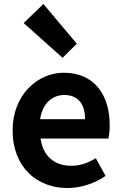

<svg xmlns="http://www.w3.org/2000/svg" viewBox="-20 -944 621 978"><path d="M323.4 13.8C392 13.8 462.8 -9.9 517.6 -47.9L468.1 -138.2C427.3 -113.1 387.7 -99.6 342.6 -99.6C259.1 -99.6 199.2 -147 186.7 -238.4H532.1C535.7 -252.4 538.8 -279 538.8 -306.4C538.8 -461.6 459.5 -573.5 304.7 -573.5C172.1 -573.5 44.2 -461.3 44.2 -279.9C44.2 -94.7 166.2 13.8 323.4 13.8ZM184.4 -336.9C196.1 -418.4 248.2 -460.2 307.1 -460.2C379.5 -460.2 413.3 -412 413.3 -336.9ZM298.6 -649.7 371.3 -721.2 201.1 -923.7 100.6 -826.6Z"/></svg>

Font: Source Han Sans JP VF
Style: Regular
Weight: 250
Designer: Ryoko NISHIZUKA 西塚涼子 (kana, bopomofo & ideographs); Paul D. Hunt (Latin, Greek & Cyrillic); Sandoll Communications 산돌커뮤니
Foundry: Adobe
Version: Version 2.004;hotconv 1.0.118;makeotfexe 2.5.65603